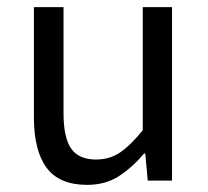

<svg xmlns="http://www.w3.org/2000/svg" viewBox="-20 -506 584 538"><path d="M224 12Q146 12 110.5 -36Q75 -84 75 -178V-486H158V-189Q158 -120 179.5 -89.5Q201 -59 249 -59Q287 -59 316 -78.5Q345 -98 380 -141V-486H462V0H394L387 -76H384Q350 -36 312.5 -12Q275 12 224 12Z"/></svg>

Font: SourceSansPro
Style: Book
Weight: 400
Designer: Paul D. Hunt
Foundry: Adobe Systems Incorporated
Version: Version 2.021;PS 2.000;hotconv 1.0.86;makeotf.lib2.5.63406